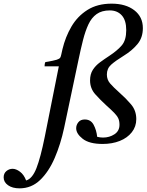

<svg xmlns="http://www.w3.org/2000/svg" viewBox="-188 -776 802 1051"><path d="M469 -266Q501 -238 529.5 -204.5Q558 -171 558 -124Q558 -83 533.5 -52Q509 -21 467.5 -4.5Q426 12 374 12Q301 12 265 -16Q229 -44 229 -74Q229 -92 241 -107Q253 -122 276 -122Q309 -122 324.5 -93Q340 -64 344 -27Q361 -23 376 -23Q411 -23 438.5 -41Q466 -59 466 -93Q466 -114 459.5 -128Q453 -142 437.5 -158Q422 -174 394 -199Q362 -228 333.5 -260Q305 -292 305 -336Q305 -370 320 -393.5Q335 -417 359.5 -435Q384 -453 410 -470Q454 -499 478.5 -527.5Q503 -556 503 -611Q503 -665 478.5 -692Q454 -719 413 -719Q369 -719 341 -699Q313 -679 296 -642.5Q279 -606 266.5 -557Q254 -508 242 -450L163 -76Q144 13 111.5 88.5Q79 164 31.5 209.5Q-16 255 -81 255Q-120 255 -144 238Q-168 221 -168 195Q-168 173 -153 160.5Q-138 148 -119 148Q-100 148 -78.5 164Q-57 180 -45 212Q-11 202 11.5 144.5Q34 87 57 -27L134 -413H56Q56 -428 60 -436Q107 -444 122.5 -449Q138 -454 142 -461Q145 -466 147.5 -478Q150 -490 154 -507Q170 -574 203 -630.5Q236 -687 290.5 -721.5Q345 -756 423 -756Q500 -756 547 -720Q594 -684 594 -622Q594 -570 564.5 -534.5Q535 -499 491 -472Q444 -443 420.5 -422Q397 -401 397 -368Q397 -340 414.5 -319.5Q432 -299 469 -266Z"/></svg>

Font: Tiro Gurmukhi
Style: Italic
Weight: 400
Italic angle: -11°
Designer: Gurmukhi: John Hudson & Fiona Ross, assisted by Paul Hanslow. Latin: John Hudson with Paul Hanslow, assisted by Kaja Soj
Foundry: Tiro Typeworks Ltd.
Version: Version 1.52